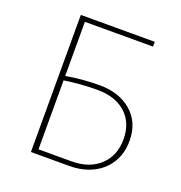

<svg xmlns="http://www.w3.org/2000/svg" viewBox="-121 -762 815 866"><g transform="rotate(20 286.5 -329.0)"><path d="M522 -199Q522 -140 495 -95Q468 -50 418.5 -25Q369 0 304 0H121V-658H476V-635H149V-375Q225 -389 311 -389Q404 -389 463 -338Q522 -287 522 -199ZM494 -196Q494 -275 444 -320.5Q394 -366 307 -366Q229 -366 149 -354V-23H307Q393 -23 443.5 -70.5Q494 -118 494 -196Z"/></g></svg>

Font: Ysabeau SC Extralight
Style: Regular
Weight: 200
Designer: Christian Thalmann (Catharsis Fonts)
Version: Version 0.003